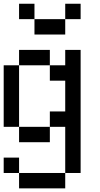

<svg xmlns="http://www.w3.org/2000/svg" viewBox="-20 -937 540 1040"><path d="M0 0V-83.3H83.3V0ZM0 -250V-583.3H83.3V-250ZM166.7 -833.3H333.3V-750H166.7ZM166.7 -916.7V-833.3H83.3V-916.7ZM333.3 0V83.3H83.3V0ZM333.3 -250H250V-333.3H333.3V-500H250V-583.3H333.3V-666.7H416.7V0H333.3ZM333.3 -833.3V-916.7H416.7V-833.3ZM83.3 -166.7V-250H250V-166.7ZM83.3 -583.3V-666.7H250V-583.3Z"/></svg>

Font: GalmuriMono11 Regular
Style: Regular
Weight: 400
Designer: Lee Minseo (quiple)
Version: Version 2.399;hotconv 1.1.1;makeotfexe 2.6.0 DEVELOPMENT